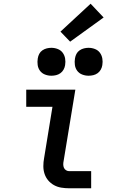

<svg xmlns="http://www.w3.org/2000/svg" viewBox="-20 -1012 640 1032"><path d="M352 0Q330 0 309 -3.5Q288 -7 270 -17Q252 -27 239 -42.5Q226 -58 219.5 -77.5Q213 -97 213 -119Q213 -141 217 -162L262 -438H121V-530H385L322 -147Q320 -138 320 -128.5Q320 -119 323.5 -110.5Q327 -102 335 -97Q343 -92 352 -92H470V0ZM456 -605Q438 -605 421.5 -611.5Q405 -618 395 -631.5Q385 -645 382.5 -662.5Q380 -680 383 -698Q385 -711 391 -722.5Q397 -734 408 -741.5Q419 -749 431.5 -752Q444 -755 456 -755Q474 -755 490.5 -748.5Q507 -742 517 -728.5Q527 -715 530 -697.5Q533 -680 530 -662Q528 -649 521.5 -637.5Q515 -626 504.5 -618.5Q494 -611 481.5 -608Q469 -605 456 -605ZM256 -605Q238 -605 221.5 -611.5Q205 -618 195 -631.5Q185 -645 182.5 -662.5Q180 -680 183 -698Q185 -711 191 -722.5Q197 -734 208 -741.5Q219 -749 231.5 -752Q244 -755 256 -755Q274 -755 290.5 -748.5Q307 -742 317 -728.5Q327 -715 330 -697.5Q333 -680 330 -662Q328 -649 321.5 -637.5Q315 -626 304.5 -618.5Q294 -611 281.5 -608Q269 -605 256 -605ZM357 -788 305 -842 467 -992 537 -918Z"/></svg>

Font: Iosevka Curly Slab SmBdExObl
Style: Regular
Weight: 600
Width: 7
Italic angle: -9°
Monospace: yes
Designer: Belleve Invis
Foundry: Belleve Invis
Version: Version 11.1.0; ttfautohint (v1.8.3)